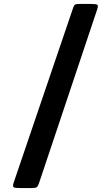

<svg xmlns="http://www.w3.org/2000/svg" viewBox="-20 -800 560 970"><path d="M381.5 -780H440.5Q465.5 -780 471.5 -776Q477.5 -772 471 -752.5L176.5 127Q171.5 142 165.2 146Q159 150 138.5 150H83.5Q57 150 49.8 146.5Q42.5 143 49 123L350 -762Q354 -773.5 359.5 -776.8Q365 -780 381.5 -780Z"/></svg>

Font: Besley* Narrow Fatface
Style: Regular
Weight: 900
Width: 4
Designer: Owen Earl
Foundry: indestructible type*
Version: Version 3.000; ttfautohint (v1.8.3)